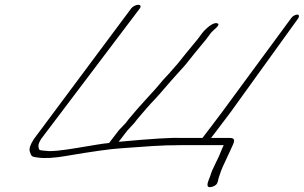

<svg xmlns="http://www.w3.org/2000/svg" viewBox="-20 -666 1270 803"><path d="M528.9 -631 122.1 -85C106.8 -62 100.9 -44 104.5 -33C110.6 -13 111.2 -10 138.7 -7C169.7 -3 206.7 -5 257.9 -14C363.3 -32 440.6 -43 488 -46C592.9 -53 642.1 -59 741.7 -59H915.7C912.1 -51 905.1 -37 902.1 -28C892.8 -2 866.2 43 860.4 67C855.7 83 830.3 126 868 115C881.2 111 888.9 104 891.2 92C894.1 77 898.2 68 904 50C906.9 39 938.2 -24 942.9 -36C951.1 -58 975.4 -89 941.8 -89H862.6L883.4 -116L943.8 -196L1227.7 -590C1232.6 -598 1231 -605 1223 -605C1215 -605 1202.6 -598 1197.7 -590L907.8 -196L847.4 -116L826.6 -89H733C701.8 -91 616 -86 476.3 -73L512.5 -120L542.2 -152L553.5 -167L592.1 -212C599.8 -221 606.3 -228 609.9 -232C644.4 -268 654.5 -281 695.4 -328L720.4 -356C738.8 -377 752.5 -390 769.1 -412L792.2 -441L843.3 -503L861.1 -527C872.3 -542 904 -561 890.1 -568C872 -576 839.3 -545 825.1 -527L807.3 -503L756.2 -441L733.1 -412C717.7 -392 704 -379 687.4 -359L660.6 -330C652.9 -321 643.4 -309 629.2 -293C603.6 -264 579.3 -239 556.7 -213L517.5 -167L506.2 -152L477.7 -122L436.2 -68C403.2 -65 363.7 -57 330.7 -52C288.2 -45 227.7 -34 186 -34L163 -36C142 -38 144 -38 140.9 -52C139.3 -59 142.7 -70 152.1 -85L564.9 -631C570.9 -639 567.8 -646 558.2 -646C548.6 -646 534.9 -639 528.9 -631Z"/></svg>

Font: MewTooHand
Style: UltimateItaWide
Weight: 400
Designer: Mew Too, Robert Jablonski
Version: Version 0.77